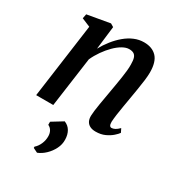

<svg xmlns="http://www.w3.org/2000/svg" viewBox="-193 -663 963 1050"><g transform="rotate(30 289.0 -138.0)"><path d="M201.5 -386.5Q219 -418.5 241.8 -447.2Q264.5 -476 291 -498.2Q317.5 -520.5 347 -533Q376.5 -545.5 408 -545.5Q460 -545.5 488.8 -515Q517.5 -484.5 517.5 -418Q517.5 -397.5 513.8 -367.5Q510 -337.5 504.5 -304.5Q499 -271.5 494 -241.5Q489.5 -214 484.2 -184Q479 -154 475.2 -126.8Q471.5 -99.5 470.5 -80.5Q470.5 -64 474.8 -57.2Q479 -50.5 486.5 -50.5Q496 -50.5 507.5 -56.2Q519 -62 533.5 -76.5L545 -53Q538 -42.5 521 -27.5Q504 -12.5 479 -1Q454 10.5 421 10.5Q399.5 10.5 385 3Q370.5 -4.5 363.2 -18.5Q356 -32.5 356.5 -53Q357 -65.5 359.2 -85Q361.5 -104.5 365.5 -127.8Q369.5 -151 373.8 -175.8Q378 -200.5 382 -223.5Q386 -246.5 390.2 -271Q394.5 -295.5 398 -319.5Q401.5 -343.5 403.8 -365Q406 -386.5 405.5 -404Q405.5 -429.5 400.8 -444.5Q396 -459.5 385 -466Q374 -472.5 356 -472.5Q336.5 -472.5 313.8 -459.5Q291 -446.5 268.5 -424Q246 -401.5 226 -373Q206 -344.5 192 -313.5L148.5 0H40.5L105 -469L51 -491.5L56.5 -519.5L199 -544.5L219 -532.5ZM202 270.5 173.5 256.5V248.5Q190.5 234 200.8 210.2Q211 186.5 210.5 162Q210.5 143 202.2 128.5Q194 114 179 107.5V88L247.5 46Q273 56 286 78.5Q299 101 299.5 131.5Q300.5 161.5 286.5 189.5Q272.5 217.5 250 239Q227.5 260.5 202 270.5Z"/></g></svg>

Font: Merriweather 72pt Medium
Style: Italic
Weight: 500
Italic angle: -7.8°
Version: Version 2.101